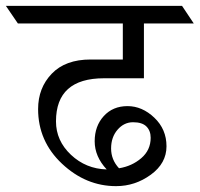

<svg xmlns="http://www.w3.org/2000/svg" viewBox="-74 -695 681 655"><path d="M417 -615V-428H281Q117 -428 117 -281Q117 -215 168 -167Q219 -119 290 -117Q249 -161 249 -213Q249 -265 280 -299Q311 -333 361 -333Q411 -333 452.5 -293.5Q494 -254 494 -196Q494 -138 440.5 -99Q387 -60 322 -60Q219 -60 137.5 -136.5Q56 -213 56 -323Q56 -395 102.5 -443.5Q149 -492 235 -492H345V-615H-13L-54 -675H547L587 -615ZM332 -121Q376 -128 408 -155.5Q440 -183 440 -225Q440 -249 425.5 -263.5Q411 -278 380 -278Q349 -278 327 -252.5Q305 -227 305 -188.5Q305 -150 332 -121Z"/></svg>

Font: Halant
Style: Regular
Weight: 400
Designer: Hitesh Malaviya (Devanagari), Satya Rajpurohit (Latin)
Foundry: Indian Type Foundry
Version: Version 1.101;PS 1.0;hotconv 1.0.78;makeotf.lib2.5.61930; tt